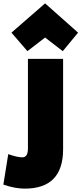

<svg xmlns="http://www.w3.org/2000/svg" viewBox="-126 -906 484 1141"><path d="M21 215Q-37 215 -106 191L-77 10Q-24 29 7 29Q40 29 40 -23V-556H249V-19Q249 215 21 215ZM142 -683 37 -602 -58 -712 142 -886 338 -712 247 -602Z"/></svg>

Font: Repo
Style: ExtraBlack
Weight: 1000
Designer: Stefan Peev
Foundry: Context Ltd
Version: Version 001.000